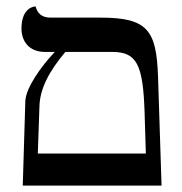

<svg xmlns="http://www.w3.org/2000/svg" viewBox="-20 -579 567 599"><path d="M51 0H484L473 -341C468 -485 440 -524 294 -524H138C112 -524 97 -536 91 -559C91 -559 47 -559 47 -490C47 -449 72 -417 120 -417H151C110 -374 60 -305 59 -263ZM184 -417H330C406 -417 426 -379 431 -231L435 -100H98L103 -246C104 -300 132 -356 184 -417Z"/></svg>

Font: Libertinus Sans
Style: Regular
Weight: 400
Designer: Philipp H. Poll, Khaled Hosny
Foundry: Caleb Maclennan
Version: Version 7.050;RELEASE